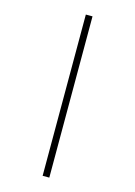

<svg xmlns="http://www.w3.org/2000/svg" viewBox="-141 -896 782 1111"><g transform="rotate(15 250.0 -340.0)"><path d="M230 143V-823H270V143Z"/></g></svg>

Font: Iosevka Curly Extralight
Style: Regular
Weight: 200
Monospace: yes
Designer: Belleve Invis
Foundry: Belleve Invis
Version: Version 22.1.2; ttfautohint (v1.8.4)